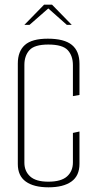

<svg xmlns="http://www.w3.org/2000/svg" viewBox="-20 -793 410 819"><path d="M187 6Q124 6 90 -18.5Q56 -43 56 -93V-522Q56 -574 86 -601Q116 -628 184 -628Q254 -628 286.5 -601.5Q319 -575 319 -521V-388L291 -383V-515Q291 -555 269 -579Q247 -603 186 -603Q127 -603 105.5 -579Q84 -555 84 -516V-99Q84 -63 108.5 -40.5Q133 -18 186 -18Q241 -18 266 -40.5Q291 -63 291 -100V-226L319 -232V-94Q319 -43 284.5 -18.5Q250 6 187 6ZM84 -687 168 -773H202L286 -687H265L186 -757L106 -687Z"/></svg>

Font: Smooch Sans Thin ExtraLight
Style: Regular
Weight: 250
Version: Version 1.010